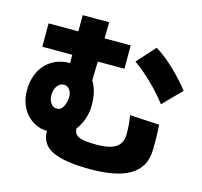

<svg xmlns="http://www.w3.org/2000/svg" viewBox="-119 -921 1179 1120"><g transform="rotate(15 470.0 -360.5)"><path d="M841 -287Q846 -215 844 -135Q843 -79 820 -40.5Q797 -2 755 22Q713 46 653 57Q593 68 517 68Q368 68 293 34Q218 0 218 -83Q182 -83 150.5 -98Q119 -113 95 -139Q71 -165 57.5 -201.5Q44 -238 44 -282Q44 -332 59 -372.5Q74 -413 101 -441.5Q128 -470 165 -485Q202 -500 246 -500V-550H65V-691H245V-789H405L403 -691H561V-550H400L397 -436Q414 -410 423 -375Q432 -340 432 -293Q432 -253 419 -213.5Q406 -174 381 -141Q381 -124 388 -112.5Q395 -101 411 -93.5Q427 -86 453 -83Q479 -80 517 -80Q559 -80 588.5 -86.5Q618 -93 636 -106Q654 -119 662.5 -137Q671 -155 672 -179Q673 -237 663 -297ZM820 -405Q778 -460 723 -514Q668 -568 612 -607L711 -717Q741 -699 771.5 -674.5Q802 -650 830 -623Q858 -596 883 -568Q908 -540 928 -515ZM189 -290Q189 -262 203.5 -242.5Q218 -223 239 -223Q265 -223 278 -248.5Q291 -274 292 -305Q293 -334 279 -351.5Q265 -369 247 -369Q222 -369 205.5 -347.5Q189 -326 189 -290Z"/></g></svg>

Font: OA Gothic ExtraBold
Style: Regular
Weight: 800
Designer: Choi Chi-young, Lee Jaesang, Lee Juhyun, Han Dohee
Foundry: DDUNGSANG CORP.
Version: Version 1.000;Build 20210203